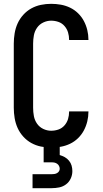

<svg xmlns="http://www.w3.org/2000/svg" viewBox="-20 -763 540 1003"><path d="M247 8Q220 8 193.5 2.5Q167 -3 143.5 -16Q120 -29 101.5 -49.5Q83 -70 72 -94.5Q61 -119 56.5 -146Q52 -173 52 -200V-535Q52 -562 56.5 -589Q61 -616 72 -640.5Q83 -665 101.5 -685.5Q120 -706 143.5 -719Q167 -732 193.5 -737.5Q220 -743 247 -743Q273 -743 298 -738.5Q323 -734 346 -723Q369 -712 387.5 -694Q406 -676 418 -653.5Q430 -631 436 -606Q442 -581 442 -556V-554H341V-555Q341 -575 335.5 -593.5Q330 -612 317 -627Q304 -642 285.5 -648.5Q267 -655 247 -655Q226 -655 206 -645.5Q186 -636 173.5 -618Q161 -600 157 -578.5Q153 -557 153 -535V-200Q153 -178 157 -156.5Q161 -135 173.5 -117Q186 -99 206 -89.5Q226 -80 247 -80Q267 -80 285.5 -86.5Q304 -93 317 -108Q330 -123 335.5 -141.5Q341 -160 341 -180V-181H442V-179Q442 -154 436 -129Q430 -104 418 -81.5Q406 -59 387.5 -41Q369 -23 346 -12Q323 -1 298 3.5Q273 8 247 8ZM150 220V147H250Q257 147 264 146Q271 145 277.5 141.5Q284 138 288 132Q292 126 292 119Q292 111 288.5 104Q285 97 278.5 92.5Q272 88 265 86.5Q258 85 250 85H208V-80H292V47Q306 51 318.5 58Q331 65 340.5 76.5Q350 88 354 102Q358 116 358 131Q358 151 349.5 169.5Q341 188 325 200Q309 212 289.5 216Q270 220 250 220Z"/></svg>

Font: Iosevka Custom Semibold
Style: Regular
Weight: 600
Designer: Belleve Invis
Foundry: Belleve Invis
Version: Version 27.0.2; ttfautohint (v1.8.4)